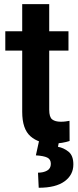

<svg xmlns="http://www.w3.org/2000/svg" viewBox="-20 -678 376 920"><path d="M308.1 -528.3V-435.5H215.8V-152.3Q215.8 -116.7 230.2 -105.7Q244.6 -94.7 271.5 -94.7Q284.2 -94.7 294.9 -96.2Q305.7 -97.7 313 -99.1L313.5 -2.4Q297.4 2.9 277.1 6.3Q256.8 9.8 231.4 9.8Q166 9.8 126.2 -24.9Q86.4 -59.6 86.4 -142.1V-435.5H5.4V-528.3H86.4V-658.2H215.8V-528.3ZM167 -2.4H263.2L257.8 25.4Q285.2 30.3 308.3 48.8Q331.5 67.4 331.5 109.9Q331.5 160.2 289.3 190.9Q247.1 221.7 165.5 221.7L162.1 149.4Q188 149.4 205.8 139.4Q223.6 129.4 223.6 106.9Q223.6 85.4 206.5 77.1Q189.5 68.8 151.9 66.4Z"/></svg>

Font: Vazirmatn RD FD SemiBold
Style: Regular
Weight: 600
Designer: Saber Rastikerdar
Foundry: Saber Rastikerdar
Version: Version 33.003